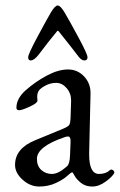

<svg xmlns="http://www.w3.org/2000/svg" viewBox="-20 -668 439 702"><path d="M188 -553Q158 -517 122 -469Q105 -447 92 -447Q83 -447 83 -458.5Q83 -470 116.5 -532.5Q150 -595 165.5 -621.5Q181 -648 191 -648Q201 -648 217 -621Q233 -594 266.5 -532Q300 -470 300 -458.5Q300 -447 288 -447Q276 -447 261 -469Q243 -493 195 -553Q191 -558 188 -553ZM115 -87Q115 -61 131 -46.5Q147 -32 170 -32Q193 -32 224 -59Q235 -68 236 -99L238 -148Q239 -169 229 -169Q222 -169 215 -166Q115 -132 115 -87ZM116 -314 117 -300Q117 -291 88.5 -278Q60 -265 50 -265Q40 -265 40 -274Q40 -308 74.5 -338.5Q109 -369 151 -391.5Q193 -414 228.5 -414Q264 -414 288 -388Q312 -362 311 -325L306 -109V-103Q306 -32 342 -32Q367 -32 382 -46Q386 -50 392 -46.5Q398 -43 398 -37V-36Q392 -23 367 -4.5Q342 14 317.5 14Q293 14 276.5 1Q260 -12 253 -25Q246 -38 244 -38Q240 -38 226 -25Q212 -12 184.5 1Q157 14 123.5 14Q90 14 62.5 -11Q35 -36 35 -65Q35 -125 108 -155L210 -197Q229 -205 233 -211Q237 -217 238 -237L240 -299V-301Q240 -327 223.5 -346Q207 -365 185.5 -365Q164 -365 145 -354.5Q126 -344 121 -335Q116 -326 116 -314Z"/></svg>

Font: EB Garamond
Style: Regular
Weight: 400
Version: Version 0.012